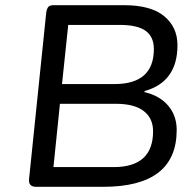

<svg xmlns="http://www.w3.org/2000/svg" viewBox="-20 -720 740 740"><path d="M119 0Q89 0 92 -30L158 -670Q160 -685 165.5 -692.5Q171 -700 187 -700H458Q562 -700 613 -657.5Q664 -615 664 -546Q664 -404 537 -369V-365Q596 -351 628.5 -312.5Q661 -274 661 -219Q661 0 378 0ZM219 -396H421Q573 -396 573 -531Q573 -578 541.5 -601Q510 -624 441 -624H243ZM186 -76H418Q570 -76 570 -214Q570 -264 534 -292Q498 -320 426 -320H211Z"/></svg>

Font: Asap Expanded Expanded Regular
Style: Italic
Weight: 400
Width: 7
Italic angle: -6°
Designer: Pablo Cosgaya
Foundry: Omnibus-Type
Version: Version 3.001; ttfautohint (v1.8.4.7-5d5b)